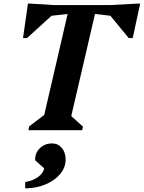

<svg xmlns="http://www.w3.org/2000/svg" viewBox="-20 -718 793 1059"><path d="M137 0 141 -21 224 -84 353 -641 264 -631 129 -508H107L134 -698H149L279 -690H587L736 -698H753L712 -508H690L589 -631L504 -641L373 -78L438 -19L433 0ZM119 321V286Q161 279 189 259Q217 239 224 211L174 166V160Q174 124 201 98.5Q228 73 267 73Q300 73 321 98Q342 123 342 162Q342 205 312.5 241Q283 277 232.5 298.5Q182 320 119 321Z"/></svg>

Font: Platypi SemiBold
Style: Italic
Weight: 600
Italic angle: -13°
Designer: David Sargent
Foundry: Bolt Cutter Type
Version: Version 1.200; ttfautohint (v1.8.4.7-5d5b)